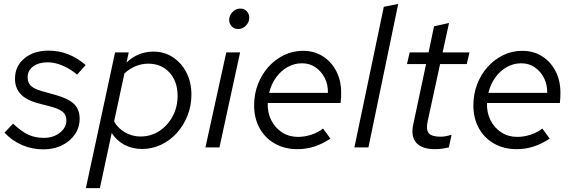

<svg xmlns="http://www.w3.org/2000/svg" viewBox="-20 -757 2945 986"><path d="M204 10Q145 10 93.5 -12Q42 -34 3 -76L47 -122Q91 -81 126 -65Q161 -49 205 -49Q254 -49 287.5 -75.5Q321 -102 321 -139Q321 -165 304.5 -180.5Q288 -196 247 -208L170 -228Q112 -245 84.5 -275.5Q57 -306 57 -353Q57 -417 105 -457Q153 -497 229 -497Q282 -497 329.5 -478.5Q377 -460 420 -423L376 -374Q340 -404 300.5 -420.5Q261 -437 225 -437Q179 -437 150.5 -416Q122 -395 122 -360Q122 -333 138 -317Q154 -301 192 -290L270 -268Q333 -250 361 -222Q389 -194 389 -148Q389 -103 365 -67.5Q341 -32 299 -11Q257 10 204 10Z M421 209 571 -488H641L630 -436Q689 -492 768 -492Q824 -492 868 -463Q912 -434 937.5 -384.3Q963 -334.5 963 -271.3Q963 -214 943 -163.5Q923 -113 888.5 -74.5Q854 -36 807.9 -14Q761.7 8 710 8Q660 8 619.7 -13Q579.5 -34 553.6 -74L493 209ZM742 -430Q674 -430 619 -380L566 -133.3Q585 -99 621.7 -77.5Q658.4 -56 701.1 -56Q755 -56 798 -84.1Q841.1 -112.2 866.5 -159.6Q892 -207 892 -265Q892 -339 850.3 -384.5Q808.6 -430 742 -430Z M1203 -608Q1183 -608 1170 -621.5Q1157 -635 1157 -655Q1157 -670 1165 -683.5Q1173 -697 1186 -705Q1199 -713 1214 -713Q1234 -713 1247 -699.5Q1260 -686 1260 -666Q1260 -643 1243 -625.5Q1226 -608 1203 -608ZM1035 0 1142 -488H1213L1107 0Z M1507 9Q1442 9 1391.5 -19.5Q1341 -48 1313 -99Q1285 -150 1285 -216Q1285 -274 1304.5 -324.5Q1324 -375 1358.5 -413.5Q1393 -452 1438.5 -474Q1484 -496 1536 -496Q1593 -496 1637 -468.5Q1681 -441 1706.5 -392.5Q1732 -344 1732 -281Q1732 -268 1731.5 -255Q1731 -242 1729 -228H1355Q1353 -180 1372.5 -140.5Q1392 -101 1428 -77.5Q1464 -54 1510 -54Q1545 -54 1579.5 -65.5Q1614 -77 1639 -97L1677 -45Q1634 -17 1593 -4Q1552 9 1507 9ZM1362 -280H1664Q1665 -323 1647.5 -357Q1630 -391 1600 -411.5Q1570 -432 1531 -432Q1491 -432 1456.5 -412.5Q1422 -393 1397.5 -359Q1373 -325 1362 -280Z M1800 0 1951 -722 2025 -737 1872 0Z M2214 9Q2147 9 2118 -23.5Q2089 -56 2102 -117L2168 -428H2070L2084 -488H2181L2209 -622L2286 -639L2253 -488H2391L2377 -428H2240L2176 -133Q2167 -91 2182 -73Q2197 -55 2243 -55Q2255 -55 2266.5 -57Q2278 -59 2299 -65L2285 0Q2268 4 2250 6.5Q2232 9 2214 9Z M2633 9Q2568 9 2517.5 -19.5Q2467 -48 2439 -99Q2411 -150 2411 -216Q2411 -274 2430.5 -324.5Q2450 -375 2484.5 -413.5Q2519 -452 2564.5 -474Q2610 -496 2662 -496Q2719 -496 2763 -468.5Q2807 -441 2832.5 -392.5Q2858 -344 2858 -281Q2858 -268 2857.5 -255Q2857 -242 2855 -228H2481Q2479 -180 2498.5 -140.5Q2518 -101 2554 -77.5Q2590 -54 2636 -54Q2671 -54 2705.5 -65.5Q2740 -77 2765 -97L2803 -45Q2760 -17 2719 -4Q2678 9 2633 9ZM2488 -280H2790Q2791 -323 2773.5 -357Q2756 -391 2726 -411.5Q2696 -432 2657 -432Q2617 -432 2582.5 -412.5Q2548 -393 2523.5 -359Q2499 -325 2488 -280Z"/></svg>

Font: Red Hat Text VF
Style: Italic
Weight: 300
Italic angle: -12°
Designer: Pentagram, MCKL
Foundry: Pentagram, MCKL
Version: Version 1.023